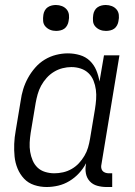

<svg xmlns="http://www.w3.org/2000/svg" viewBox="-20 -742 540 770"><path d="M167 8Q141 8 117 0Q93 -8 76.5 -25.5Q60 -43 50.5 -66Q41 -89 38.5 -114Q36 -139 37 -165Q38 -191 43 -218L63 -338Q66 -361 73 -384Q80 -407 92 -429Q104 -451 121 -470.5Q138 -490 159.5 -503Q181 -516 205 -522Q229 -528 252 -528Q277 -528 300.5 -521Q324 -514 340.5 -498Q357 -482 366 -460.5Q375 -439 379 -415L397 -520H459L387 -84Q385 -76 386 -69Q387 -62 391 -57Q395 -52 402 -49.5Q409 -47 416 -47H430V8H407Q388 8 370 3Q352 -2 340 -15Q328 -28 324.5 -46.5Q321 -65 325 -84V-87Q314 -66 297 -47.5Q280 -29 258.5 -16Q237 -3 213.5 2.5Q190 8 167 8ZM198 -47Q215 -47 233 -51Q251 -55 267.5 -64.5Q284 -74 296.5 -87.5Q309 -101 318.5 -117Q328 -133 333 -150Q338 -167 341 -185L361 -305Q364 -324 365.5 -343.5Q367 -363 364.5 -382Q362 -401 355 -418.5Q348 -436 335 -448.5Q322 -461 304 -467Q286 -473 266 -473Q249 -473 231 -468.5Q213 -464 196.5 -454Q180 -444 167 -429.5Q154 -415 145 -398.5Q136 -382 131 -364Q126 -346 123 -329L103 -209Q100 -189 99 -170Q98 -151 101 -133Q104 -115 111 -98.5Q118 -82 130.5 -70Q143 -58 161 -52.5Q179 -47 198 -47ZM405 -618Q392 -618 381 -622.5Q370 -627 362 -636Q354 -645 353 -657.5Q352 -670 354 -683Q355 -691 359.5 -699.5Q364 -708 371.5 -713Q379 -718 387.5 -720Q396 -722 404 -722Q417 -722 428.5 -717.5Q440 -713 447.5 -704Q455 -695 456.5 -682.5Q458 -670 455 -657Q454 -649 449.5 -640.5Q445 -632 438 -627Q431 -622 422 -620Q413 -618 405 -618ZM205 -618Q192 -618 181 -622.5Q170 -627 162 -636Q154 -645 153 -657.5Q152 -670 154 -683Q155 -691 159.5 -699.5Q164 -708 171.5 -713Q179 -718 187.5 -720Q196 -722 204 -722Q217 -722 228.5 -717.5Q240 -713 247.5 -704Q255 -695 256.5 -682.5Q258 -670 255 -657Q254 -649 249.5 -640.5Q245 -632 238 -627Q231 -622 222 -620Q213 -618 205 -618Z"/></svg>

Font: Iosevka Curly Slab Light
Style: Italic
Weight: 300
Italic angle: -9°
Monospace: yes
Designer: Belleve Invis
Foundry: Belleve Invis
Version: Version 22.1.2; ttfautohint (v1.8.4)